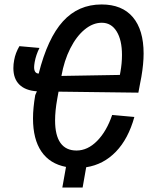

<svg xmlns="http://www.w3.org/2000/svg" viewBox="-20 -750 664 861"><path d="M517.5 -414 520 -427.5Q527 -466 527 -503.5Q527 -570.5 503 -609.2Q479 -648 436.5 -648Q396.5 -648 359.5 -617.5Q322.5 -587 295 -532.5Q267.5 -478 255.5 -409.5ZM67 -543 157 -535Q141.5 -504.5 135.5 -471.5Q133 -456.5 133 -448.5Q133 -435 138 -427.8Q143 -420.5 153.5 -420Q193.5 -578.5 262.2 -654.2Q331 -730 435.5 -730Q527.5 -730 575.8 -673Q624 -616 624 -510Q624 -464 614 -405.5L608.5 -377L600.5 -334.5L242.5 -339L236.5 -305.5Q227 -253 227 -210Q227 -143 251.2 -109Q275.5 -75 323 -75Q373 -75 415.5 -118Q458 -161 483 -234.5L582.5 -225.5Q555.5 -127.5 499.8 -69.8Q444 -12 366.5 0L350.5 91H259.5L276 -1.5Q203 -15.5 165.5 -70.8Q128 -126 128 -219Q128 -265 138 -323.5L145.5 -340.5Q94 -344 67 -370.5Q40 -397 40 -444.5Q40 -462.5 43.5 -480.5Q49 -512 67 -543Z"/></svg>

Font: JuliaMono BoldItalic
Style: Regular
Weight: 700
Italic angle: -9°
Monospace: yes
Designer: cormullion
Foundry: corm
Version: Version 0.049; ttfautohint (v1.8.4)